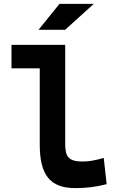

<svg xmlns="http://www.w3.org/2000/svg" viewBox="-20 -965 626 995"><path d="M370.1 9.8C428.7 9.8 477.1 3.9 532.7 -10.7L517.6 -146.5C472.7 -133.8 439.9 -127.9 409.2 -127.9C332 -127.9 317.9 -155.8 317.9 -220.7V-732.4H39.6V-610.8H186V-215.8C186 -58.1 239.7 9.8 370.1 9.8ZM179.7 -810.5H317.4L465.8 -944.8H288.1Z"/></svg>

Font: CaskaydiaCove Nerd Font
Style: Bold
Weight: 700
Designer: Aaron Bell
Foundry: Saja Typeworks
Version: Version 2111.1;Nerd Fonts 2.3.0